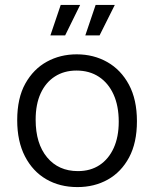

<svg xmlns="http://www.w3.org/2000/svg" viewBox="-20 -748 627 781"><path d="M295 13Q223 13 168 -19Q113 -51 81.5 -112Q50 -173 50 -259Q50 -349 83 -408Q116 -467 170.5 -497Q225 -527 292 -527Q361 -527 416.5 -495.5Q472 -464 504.5 -403.5Q537 -343 537 -255Q537 -167 505 -107.5Q473 -48 418.5 -17.5Q364 13 295 13ZM297 -52Q348 -52 385 -76.5Q422 -101 442.5 -146Q463 -191 463 -253Q463 -317 442 -363.5Q421 -410 382.5 -435.5Q344 -461 291 -461Q241 -461 203.5 -437Q166 -413 145.5 -368.5Q125 -324 125 -261Q125 -164 171.5 -108Q218 -52 297 -52ZM245 -604H185L227 -728H306ZM385 -604H327L369 -728H447Z"/></svg>

Font: Bricolage Grotesque 36pt Light
Style: Regular
Weight: 300
Designer: Mathieu Triay
Foundry: Atelier Triay
Version: Version 1.001;gftools[0.9.33.dev8+g029e19f]